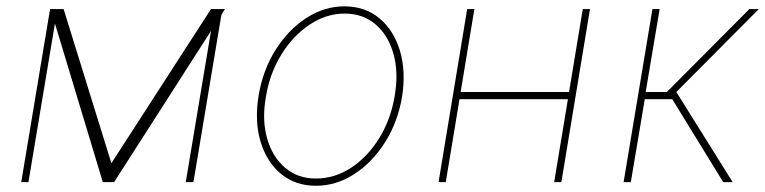

<svg xmlns="http://www.w3.org/2000/svg" viewBox="-20 -574 2411 605"><path d="M331 -59.7 644.9 -545.5H688.9L677.6 -527.3L589.5 0H565.3L644.9 -476.6L339.5 0H304L153.1 -500L69.6 0H46.9L137.8 -545.5H180.4Z M975.5 11.4Q910.9 11.4 865.6 -25.9Q820.3 -63.2 801 -127.8Q781.6 -192.5 795.1 -274.1Q808.6 -353.7 848.5 -417.1Q888.5 -480.5 945.1 -517.2Q1001.8 -554 1065 -554Q1130.3 -554 1175.6 -516.3Q1220.9 -478.7 1240.2 -414.1Q1259.6 -349.4 1246.8 -268.5Q1233.3 -188.9 1193.2 -125.5Q1153.1 -62.1 1096.2 -25.4Q1039.4 11.4 975.5 11.4ZM975.5 -11.4Q1034.4 -11.4 1086.6 -45.6Q1138.8 -79.9 1175.4 -139.4Q1212 -198.9 1224.1 -274.1Q1236.2 -347.3 1219.5 -405.5Q1202.8 -463.8 1163 -497.5Q1123.2 -531.2 1066.4 -531.2Q1008.2 -531.2 956 -496.6Q903.8 -462 866.8 -402.5Q829.9 -343 817.8 -268.5Q805 -195.3 821.9 -137.1Q838.8 -78.8 878.7 -45.1Q918.7 -11.4 975.5 -11.4Z M1474.8 -545.5 1431.5 -284.1H1773.1L1816.4 -545.5H1839.1L1748.9 0H1726.2L1769.5 -261.4H1427.9L1384.6 0H1361.9L1452.1 -545.5Z M1945 0 2035.9 -545.5H2058.6L2014.6 -284.1H2081.3L2341.3 -545.5H2371.1L2111.2 -284.1L2288.7 0H2258.9L2098.4 -261.4H2011.7L1967.7 0Z"/></svg>

Font: Inter Thin  BETA
Style: Italic
Weight: 100
Italic angle: -9.39999°
Designer: Rasmus Andersson
Foundry: rsms
Version: Version 3.011;git-f93a4a705